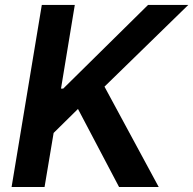

<svg xmlns="http://www.w3.org/2000/svg" viewBox="-20 -747 772 767"><path d="M147 -727.3H278.8L223.7 -393.1H232.6L571.4 -727.3H732.2L397.4 -400.9L614 0H455.6L291.5 -311.8L194.2 -215.9L158 0H26.3Z"/></svg>

Font: Inter P Semi Bold
Style: Italic
Weight: 600
Italic angle: 9.39999°
Designer: Rasmus Andersson
Foundry: rsms
Version: Version 3.018;git-588b23468